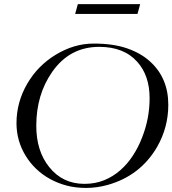

<svg xmlns="http://www.w3.org/2000/svg" viewBox="-20 -923 847 943"><path d="M508.3 -14.6Q455.6 0 403.3 0Q351.1 0 307.6 -11.5Q264.2 -22.9 226.6 -43.5Q189 -64 158.4 -93Q127.9 -122.1 106.4 -157.2Q61 -231 61 -317.9Q61 -421.4 114.3 -512.7Q166 -601.1 253.9 -654.3Q343.8 -709 440.2 -709Q536.6 -709 604.2 -685.5Q671.9 -662.1 716.8 -621.1Q806.6 -540 806.6 -408.2Q806.6 -297.9 752 -202.1Q669.4 -59.6 508.3 -14.6ZM394.5 -20Q447.8 -20 491.5 -37.8Q535.2 -55.7 570.6 -86.7Q606 -117.7 632.8 -158.9Q659.7 -200.2 677.7 -247.1Q714.8 -340.8 714.8 -440.4Q714.8 -551.8 654.3 -619.1Q588.9 -692.9 467.3 -692.9Q322.3 -692.9 236.3 -569.8Q158.2 -458 158.2 -305.2Q158.2 -181.2 221.7 -102.5Q287.6 -20 394.5 -20ZM362.3 -902.8H668.5L655.3 -854.5H349.1Z"/></svg>

Font: Cardo-Italic
Style: Italic
Weight: 400
Italic angle: -12°
Designer: David J. Perry
Foundry: David J. Perry
Version: Version 0.991